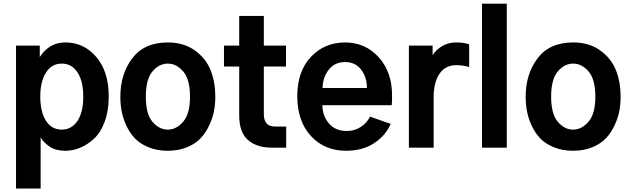

<svg xmlns="http://www.w3.org/2000/svg" viewBox="-20 -832 3550 1082"><path d="M207 -288.1Q207 -202.1 238.8 -151.9Q270.5 -101.6 328.1 -101.6Q382.8 -101.6 416 -149.9Q449.2 -198.2 449.2 -288.1Q449.2 -374 417 -423.8Q384.8 -473.6 328.1 -473.6Q270.5 -473.6 238.8 -422.4Q207 -371.1 207 -288.1ZM70.3 230.5V-575.2H204.1V-510.7Q257.8 -592.8 347.7 -592.8Q453.1 -592.8 522.9 -510.7Q592.8 -428.7 592.8 -288.1Q592.8 -208 570.3 -147Q547.9 -85.9 510.7 -51.3Q473.6 -16.6 432.1 0.5Q390.6 17.6 347.7 17.6Q294.9 17.6 260.3 -5.4Q225.6 -28.3 209 -57.6V230.5Z M801.8 -287.1Q801.8 -189.5 839.4 -145.5Q877 -101.6 925.8 -101.6Q973.6 -101.6 1012.2 -146Q1050.8 -190.4 1050.8 -287.1Q1050.8 -384.8 1012.7 -429.2Q974.6 -473.6 925.8 -473.6Q877 -473.6 839.4 -429.7Q801.8 -385.7 801.8 -287.1ZM658.2 -287.1Q658.2 -415 725.6 -503.9Q793 -592.8 925.8 -592.8Q1015.6 -592.8 1078.1 -547.9Q1140.6 -502.9 1167 -436Q1193.4 -369.1 1193.4 -287.1Q1193.4 -248 1186.5 -209.5Q1179.7 -170.9 1160.6 -128.9Q1141.6 -86.9 1112.8 -55.2Q1084 -23.4 1035.6 -2.9Q987.3 17.6 925.8 17.6Q865.2 17.6 817.4 -2Q769.5 -21.5 740.2 -52.2Q710.9 -83 691.9 -124.5Q672.9 -166 665.5 -205.6Q658.2 -245.1 658.2 -287.1Z M1242.2 -457V-575.2H1328.1V-742.2H1466.8V-575.2H1591.8V-457H1466.8V-189.5Q1466.8 -119.1 1528.3 -119.1H1592.8V0H1510.7Q1426.8 0 1377.4 -43Q1328.1 -85.9 1328.1 -180.7V-457Z M1655.3 -290Q1655.3 -429.7 1731.9 -511.2Q1808.6 -592.8 1924.8 -592.8Q2038.1 -592.8 2113.8 -509.8Q2189.5 -426.8 2189.5 -293Q2189.5 -256.8 2187.5 -239.3H1796.9Q1796.9 -179.7 1833.5 -136.7Q1870.1 -93.8 1933.6 -93.8Q1978.5 -93.8 2013.2 -116.7Q2047.9 -139.6 2065.4 -174.8L2181.6 -133.8Q2154.3 -69.3 2089.4 -25.9Q2024.4 17.6 1929.7 17.6Q1808.6 17.6 1731.9 -65.9Q1655.3 -149.4 1655.3 -290ZM1797.9 -335.9H2047.9Q2047.9 -396.5 2015.1 -439.5Q1982.4 -482.4 1924.8 -482.4Q1866.2 -482.4 1832.5 -439Q1798.8 -395.5 1797.9 -335.9Z M2284.2 0V-575.2H2418V-520.5Q2435.5 -549.8 2470.2 -571.3Q2504.9 -592.8 2550.8 -592.8Q2595.7 -592.8 2624 -582V-454.1Q2589.8 -464.8 2551.8 -464.8Q2489.3 -464.8 2456.5 -416Q2423.8 -367.2 2423.8 -285.2V0Z M2696.3 0V-811.5H2835.9V0Z M3085.9 -287.1Q3085.9 -189.5 3123.5 -145.5Q3161.1 -101.6 3210 -101.6Q3257.8 -101.6 3296.4 -146Q3335 -190.4 3335 -287.1Q3335 -384.8 3296.9 -429.2Q3258.8 -473.6 3210 -473.6Q3161.1 -473.6 3123.5 -429.7Q3085.9 -385.7 3085.9 -287.1ZM2942.4 -287.1Q2942.4 -415 3009.8 -503.9Q3077.1 -592.8 3210 -592.8Q3299.8 -592.8 3362.3 -547.9Q3424.8 -502.9 3451.2 -436Q3477.5 -369.1 3477.5 -287.1Q3477.5 -248 3470.7 -209.5Q3463.9 -170.9 3444.8 -128.9Q3425.8 -86.9 3397 -55.2Q3368.2 -23.4 3319.8 -2.9Q3271.5 17.6 3210 17.6Q3149.4 17.6 3101.6 -2Q3053.7 -21.5 3024.4 -52.2Q2995.1 -83 2976.1 -124.5Q2957 -166 2949.7 -205.6Q2942.4 -245.1 2942.4 -287.1Z"/></svg>

Font: Gothic A1 ExtraBold
Style: Regular
Weight: 800
Designer: HanYang I&C Co.,Ltd.
Foundry: HanYang I&C Co.,Ltd.
Version: Version 2.50